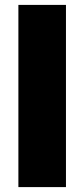

<svg xmlns="http://www.w3.org/2000/svg" viewBox="-20 -763 344 783"><path d="M55 -743H249V0H55Z"/></svg>

Font: Exo Black
Style: Regular
Weight: 900
Designer: Natanael Gama
Foundry: Natanael Gama
Version: Version 1.500; ttfautohint (v1.6)